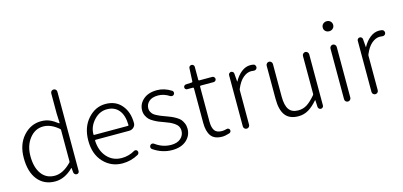

<svg xmlns="http://www.w3.org/2000/svg" viewBox="-69 -1260 3647 1737"><g transform="rotate(-15 1754.0 -391.0)"><path d="M277.3 12.7Q174.8 12.7 115.2 -60.5Q55.7 -133.8 55.7 -265.6Q55.7 -391.6 125 -469.2Q194.3 -546.9 292 -546.9Q335.9 -546.9 370.6 -532.2Q405.3 -517.6 445.3 -486.3Q447.3 -485.4 449.2 -486.3Q451.2 -487.3 451.2 -489.3L447.3 -578.1V-765.6Q447.3 -778.3 455.6 -786.6Q463.9 -794.9 476.1 -794.9Q488.3 -794.9 496.6 -786.6Q504.9 -778.3 504.9 -765.6V-24.4Q504.9 -13.7 498 -6.8Q491.2 0 481.4 0Q470.7 0 463.4 -6.8Q456.1 -13.7 454.1 -23.4L450.2 -66.4Q450.2 -67.4 449.2 -67.4Q448.2 -67.4 447.3 -66.4Q367.2 12.7 277.3 12.7ZM287.1 -38.1Q364.3 -38.1 441.4 -117.2Q447.3 -122.1 447.3 -128.9V-422.9Q447.3 -429.7 441.4 -434.6Q370.1 -496.1 297.9 -496.1Q221.7 -496.1 169.9 -430.2Q118.2 -364.3 118.2 -265.6Q118.2 -161.1 162.6 -99.6Q207 -38.1 287.1 -38.1Z M908.2 12.7Q802.7 12.7 731.4 -63Q660.2 -138.7 660.2 -265.6Q660.2 -390.6 730 -468.8Q799.8 -546.9 894.5 -546.9Q988.3 -546.9 1042 -485.4Q1100.6 -419.9 1100.6 -312.5Q1100.6 -290 1083 -273.4Q1065.4 -256.8 1040 -256.8H726.6Q719.7 -256.8 719.7 -250Q723.6 -154.3 776.9 -95.2Q830.1 -36.1 914.1 -36.1Q979.5 -36.1 1036.1 -69.3Q1043.9 -74.2 1053.7 -71.8Q1063.5 -69.3 1067.4 -60.5Q1072.3 -51.8 1069.3 -41.5Q1066.4 -31.2 1057.6 -26.4Q987.3 12.7 908.2 12.7ZM719.7 -308.6Q719.7 -302.7 726.6 -302.7H1040Q1047.9 -302.7 1047.9 -309.6Q1047.9 -310.5 1047.9 -310.5Q1045.9 -401.4 1005.9 -449.2Q965.8 -497.1 895.5 -497.1Q829.1 -497.1 779.3 -446.3Q719.7 -385.7 719.7 -308.6Z M1373 12.7Q1279.3 12.7 1197.3 -43.9Q1186.5 -51.8 1186.5 -65.4Q1186.5 -74.2 1192.4 -81.1Q1198.2 -89.8 1209 -90.8Q1219.7 -91.8 1227.5 -85.9Q1295.9 -35.2 1376 -35.2Q1433.6 -35.2 1465.8 -64Q1498 -92.8 1498 -135.7Q1498 -158.2 1487.3 -176.8Q1476.6 -195.3 1455.6 -209Q1434.6 -222.7 1415.5 -231.4Q1396.5 -240.2 1368.2 -250Q1337.9 -260.7 1319.8 -268.1Q1301.8 -275.4 1276.4 -289.6Q1251 -303.7 1236.8 -317.9Q1222.7 -332 1211.9 -354.5Q1201.2 -377 1201.2 -403.3Q1201.2 -463.9 1248.5 -505.4Q1295.9 -546.9 1377 -546.9Q1446.3 -546.9 1511.7 -504.9Q1519.5 -499 1521 -488.8Q1522.5 -478.5 1516.6 -470.2Q1510.7 -461.9 1500.5 -460.4Q1490.2 -459 1481.4 -463.9Q1428.7 -498 1375 -498Q1318.4 -498 1289.1 -471.7Q1259.8 -445.3 1259.8 -406.2Q1259.8 -388.7 1267.6 -374.5Q1275.4 -360.4 1284.7 -351.1Q1293.9 -341.8 1314 -331.5Q1334 -321.3 1345.7 -316.4Q1357.4 -311.5 1383.8 -301.8Q1387.7 -300.8 1394.5 -297.9Q1425.8 -286.1 1442.4 -279.3Q1459 -272.5 1484.4 -257.8Q1509.8 -243.2 1522.5 -228.5Q1535.2 -213.9 1545.4 -190.4Q1555.7 -167 1555.7 -138.7Q1555.7 -74.2 1506.8 -30.8Q1458 12.7 1373 12.7Z M1842.8 12.7Q1768.6 12.7 1737.3 -29.8Q1706.1 -72.3 1706.1 -152.3V-476.6Q1706.1 -484.4 1698.2 -484.4H1644.5Q1635.7 -484.4 1629.4 -490.7Q1623 -497.1 1623 -506.3Q1623 -515.6 1629.4 -522Q1635.7 -528.3 1644.5 -529.3L1700.2 -532.2Q1708 -533.2 1708 -540L1713.9 -662.1Q1713.9 -672.9 1721.2 -679.7Q1728.5 -686.5 1738.8 -686.5Q1749 -686.5 1756.3 -679.7Q1763.7 -672.9 1763.7 -662.1V-540Q1763.7 -533.2 1771.5 -533.2H1892.6Q1902.3 -533.2 1909.7 -525.9Q1917 -518.6 1917 -508.3Q1917 -498 1909.7 -491.2Q1902.3 -484.4 1892.6 -484.4H1771.5Q1763.7 -484.4 1763.7 -476.6V-148.4Q1763.7 -93.8 1783.2 -65.4Q1802.7 -37.1 1852.5 -37.1Q1871.1 -37.1 1895.5 -43.9Q1905.3 -46.9 1913.6 -42.5Q1921.9 -38.1 1924.8 -29.3Q1925.8 -25.4 1925.8 -22.5Q1925.8 -16.6 1922.9 -11.7Q1918.9 -2.9 1909.2 0Q1868.2 12.7 1842.8 12.7Z M2043.9 -29.3V-508.8Q2043.9 -518.6 2051.3 -525.9Q2058.6 -533.2 2068.4 -533.2Q2078.1 -533.2 2085.9 -526.4Q2093.8 -519.5 2093.8 -508.8L2099.6 -434.6Q2099.6 -433.6 2100.6 -433.6Q2101.6 -433.6 2101.6 -434.6Q2129.9 -486.3 2168.9 -516.6Q2208 -546.9 2252 -546.9Q2268.6 -546.9 2281.2 -543.9Q2293 -542 2297.9 -531.2Q2301.8 -524.4 2301.8 -516.6Q2301.8 -512.7 2300.8 -508.8Q2297.9 -499 2288.6 -493.7Q2279.3 -488.3 2268.6 -490.2Q2259.8 -492.2 2245.1 -492.2Q2207 -492.2 2169.9 -461.4Q2132.8 -430.7 2105.5 -365.2Q2102.5 -358.4 2102.5 -350.6V-29.3Q2102.5 -16.6 2093.8 -8.3Q2085 0 2073.2 0Q2061.5 0 2052.7 -8.3Q2043.9 -16.6 2043.9 -29.3Z M2555.7 12.7Q2472.7 12.7 2433.6 -38.1Q2394.5 -88.9 2394.5 -192.4V-503.9Q2394.5 -515.6 2403.3 -524.4Q2412.1 -533.2 2423.8 -533.2Q2435.5 -533.2 2444.3 -524.4Q2453.1 -515.6 2453.1 -503.9V-199.2Q2453.1 -116.2 2480.5 -77.6Q2507.8 -39.1 2568.4 -39.1Q2612.3 -39.1 2648.9 -62Q2685.5 -85 2730.5 -137.7Q2734.4 -142.6 2734.4 -150.4V-503.9Q2734.4 -515.6 2743.2 -524.4Q2752 -533.2 2763.7 -533.2Q2775.4 -533.2 2784.2 -524.4Q2793 -515.6 2793 -503.9V-24.4Q2793 -14.6 2785.6 -7.3Q2778.3 0 2768.1 0Q2757.8 0 2750.5 -7.3Q2743.2 -14.6 2742.2 -24.4L2739.3 -86.9Q2738.3 -87.9 2736.8 -87.9Q2735.4 -87.9 2734.4 -86.9Q2692.4 -38.1 2649.9 -12.7Q2607.4 12.7 2555.7 12.7Z M2992.2 -29.3V-503.9Q2992.2 -515.6 3001 -524.4Q3009.8 -533.2 3021.5 -533.2Q3033.2 -533.2 3042 -524.4Q3050.8 -515.6 3050.8 -503.9V-29.3Q3050.8 -16.6 3042 -8.3Q3033.2 0 3021.5 0Q3009.8 0 3001 -8.3Q2992.2 -16.6 2992.2 -29.3ZM3022.5 -658.2Q3002 -658.2 2987.8 -670.9Q2973.6 -683.6 2973.6 -704.1Q2973.6 -725.6 2987.8 -738.8Q3002 -752 3022.5 -752Q3043 -752 3057.1 -738.8Q3071.3 -725.6 3071.3 -704.1Q3071.3 -684.6 3057.1 -671.4Q3043 -658.2 3022.5 -658.2Z M3249 -29.3V-508.8Q3249 -518.6 3256.3 -525.9Q3263.7 -533.2 3273.4 -533.2Q3283.2 -533.2 3291 -526.4Q3298.8 -519.5 3298.8 -508.8L3304.7 -434.6Q3304.7 -433.6 3305.7 -433.6Q3306.6 -433.6 3306.6 -434.6Q3335 -486.3 3374 -516.6Q3413.1 -546.9 3457 -546.9Q3473.6 -546.9 3486.3 -543.9Q3498 -542 3502.9 -531.2Q3506.8 -524.4 3506.8 -516.6Q3506.8 -512.7 3505.9 -508.8Q3502.9 -499 3493.7 -493.7Q3484.4 -488.3 3473.6 -490.2Q3464.8 -492.2 3450.2 -492.2Q3412.1 -492.2 3375 -461.4Q3337.9 -430.7 3310.5 -365.2Q3307.6 -358.4 3307.6 -350.6V-29.3Q3307.6 -16.6 3298.8 -8.3Q3290 0 3278.3 0Q3266.6 0 3257.8 -8.3Q3249 -16.6 3249 -29.3Z"/></g></svg>

Font: irohamaru Light
Style: Regular
Weight: 200
Designer: [Source Han Sans]
Ryoko NISHIZUKA  (kana & ideographs); Paul D. Hunt (Latin, Greek & Cyrillic); Wenlong ZHANG  (bopomofo
Version: Version 1.01